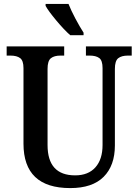

<svg xmlns="http://www.w3.org/2000/svg" viewBox="-20 -951 707 981"><path d="M100 -217V-603Q100 -641 83 -654Q66 -667 33 -667H14V-714H308V-667H289Q257 -667 240 -653.5Q223 -640 223 -599V-210Q223 -55 364 -55Q431 -55 467.5 -96Q504 -137 504 -210V-603Q504 -642 487 -654.5Q470 -667 438 -667H419V-714H653V-667H634Q601 -667 584 -653.5Q567 -640 567 -599V-208Q567 -105 509.5 -47.5Q452 10 339 10Q100 10 100 -217ZM407 -784V-771H351H339Q308 -798 267.5 -846.5Q227 -895 213 -921V-931H317H330Q343 -898 365 -856.5Q387 -815 407 -784Z"/></svg>

Font: Noto Serif NarrowSemiBold
Style: Regular
Weight: 600
Width: 4
Designer: Monotype Design Team
Foundry: Monotype Imaging Inc.
Version: Version 1.001